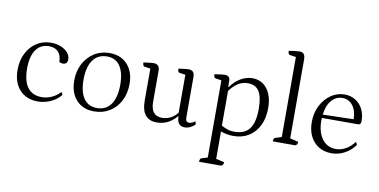

<svg xmlns="http://www.w3.org/2000/svg" viewBox="-88 -994 2985 1512"><g transform="rotate(10 1404.5 -237.5)"><path d="M234 12Q143 12 89 -46.5Q35 -105 35 -206Q35 -281 64 -338.5Q93 -396 143.5 -429Q194 -462 259 -462Q302 -462 337.5 -447.5Q373 -433 393.5 -409Q414 -385 414 -356Q414 -316 377 -316Q369 -316 362 -318.5Q355 -321 348 -324Q348 -376 322 -404Q296 -432 247 -432Q180 -432 143.5 -379.5Q107 -327 107 -230Q107 -130 145.5 -78.5Q184 -27 259 -27Q299 -27 338 -44.5Q377 -62 406 -94L418 -73Q387 -34 337.5 -11Q288 12 234 12Z M684 12Q594 12 541.5 -46Q489 -104 489 -201Q489 -276 520 -335Q551 -394 604.5 -428Q658 -462 727 -462Q817 -462 870 -404Q923 -346 923 -249Q923 -173 892.5 -114Q862 -55 808 -21.5Q754 12 684 12ZM702 -18Q774 -18 813 -73Q852 -128 852 -229Q852 -327 816 -379.5Q780 -432 712 -432Q639 -432 599.5 -377Q560 -322 560 -221Q560 -122 596.5 -70Q633 -18 702 -18Z M1184 12Q1126 12 1094.5 -25.5Q1063 -63 1063 -145V-397L1016 -404Q1001 -406 1001 -435Q1036 -440 1053.5 -442Q1071 -444 1081 -444Q1130 -444 1130 -392V-143Q1130 -31 1220 -31Q1259 -31 1290.5 -48.5Q1322 -66 1343 -94V-397L1295 -404Q1281 -406 1281 -435Q1316 -440 1333.5 -442Q1351 -444 1361 -444Q1409 -444 1409 -392V-65Q1409 -30 1437 -30Q1448 -30 1461.5 -36Q1475 -42 1485 -50L1492 -27Q1476 -9 1453 1.5Q1430 12 1409 12Q1347 12 1347 -65H1343Q1279 12 1184 12Z M1568 259Q1568 233 1584 228L1630 214V-403L1583 -410Q1568 -413 1568 -441Q1603 -446 1620.5 -448.5Q1638 -451 1648 -451Q1692 -451 1692 -409V-362H1697Q1730 -409 1775.5 -435.5Q1821 -462 1869 -462Q1943 -462 1987 -405Q2031 -348 2031 -250Q2031 -171 2002 -112Q1973 -53 1921 -20.5Q1869 12 1799 12Q1745 12 1697 -6V213L1763 228Q1763 252 1745 259ZM1799 -22Q1882 -22 1920.5 -72.5Q1959 -123 1959 -232Q1959 -328 1930.5 -372.5Q1902 -417 1841 -417Q1797 -417 1762 -394.5Q1727 -372 1696 -330V-52Q1729 -35 1750.5 -28.5Q1772 -22 1799 -22Z M2112 0Q2112 -15 2116 -22Q2120 -29 2128 -31L2176 -46V-686L2127 -693Q2112 -696 2112 -724Q2143 -729 2163 -731.5Q2183 -734 2200 -734Q2243 -734 2243 -678V-47L2310 -31Q2310 -18 2306 -11.5Q2302 -5 2292 0Z M2584 12Q2524 12 2480 -15Q2436 -42 2412 -90.5Q2388 -139 2388 -204Q2388 -277 2418 -335.5Q2448 -394 2497.5 -428Q2547 -462 2606 -462Q2655 -462 2693 -438.5Q2731 -415 2752 -374Q2773 -333 2773 -279Q2773 -261 2766 -255Q2759 -249 2752 -249H2461Q2460 -239 2460 -228Q2460 -138 2500 -82.5Q2540 -27 2612 -27Q2653 -27 2691 -49Q2729 -71 2758 -110L2770 -88Q2738 -42 2688 -15Q2638 12 2584 12ZM2594 -432Q2543 -432 2507.5 -391.5Q2472 -351 2463 -276L2709 -282Q2708 -351 2676.5 -391.5Q2645 -432 2594 -432Z"/></g></svg>

Font: Petrona Light
Style: Regular
Weight: 300
Designer: Ringo R. Seeber
Foundry: Ringo R. Seeber
Version: Version 2.001; ttfautohint (v1.8.3)